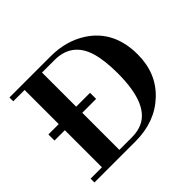

<svg xmlns="http://www.w3.org/2000/svg" viewBox="-139 -761 936 936"><g transform="rotate(-45 328.5 -293.0)"><path d="M25.4 -585.9V-559.6H103.5V-324.2H32.2V-282.2H103.5V-26.4H25.4V0H309.6Q443.4 0 530.3 -82Q616.2 -163.1 616.2 -292Q616.2 -456.1 494.1 -535.2Q415 -585.9 308.6 -585.9ZM309.6 -559.6Q428.7 -559.6 464.8 -444.3Q482.4 -385.7 482.4 -295.9Q482.4 -72.3 368.2 -35.2Q341.8 -26.4 309.6 -26.4H223.6V-282.2H319.3V-324.2H223.6V-559.6Z"/></g></svg>

Font: Abhaya Libre
Style: Bold
Weight: 700
Designer: Pushpananda Ekanayake, Sol Matas, Pathum Egodawatta
Foundry: Mooniak
Version: Version 1.050 ; ttfautohint (v1.6)